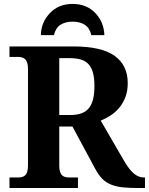

<svg xmlns="http://www.w3.org/2000/svg" viewBox="-20 -948 751 968"><path d="M27.8 -53.2H69.8Q80.1 -53.2 89.4 -55.2Q98.6 -57.1 105.7 -63.2Q112.8 -69.3 116.9 -81.3Q121.1 -93.3 121.1 -112.8V-600.1Q121.1 -620.1 116.9 -632.1Q112.8 -644 105.7 -650.4Q98.6 -656.7 89.4 -658.9Q80.1 -661.1 69.8 -661.1H27.8V-713.9H350.1Q491.7 -713.9 557.9 -666.5Q624 -619.1 624 -528.8Q624 -489.3 612.3 -458.5Q600.6 -427.7 581.3 -404.8Q562 -381.8 537.6 -366Q513.2 -350.1 487.8 -339.8L606.9 -134.8Q619.6 -113.3 631.6 -97.9Q643.6 -82.5 655.5 -72.5Q667.5 -62.5 680.2 -57.9Q692.9 -53.2 707 -53.2H710.9V0H678.2Q633.3 0 599.9 -3.4Q566.4 -6.8 541.3 -16.8Q516.1 -26.9 497.8 -44.4Q479.5 -62 463.9 -89.8L345.2 -310.1H278.8V-112.8Q278.8 -93.3 283 -81.3Q287.1 -69.3 294.2 -63.2Q301.3 -57.1 310.5 -55.2Q319.8 -53.2 330.1 -53.2H373V0H27.8ZM278.8 -368.2H335Q369.6 -368.2 392.8 -377.4Q416 -386.7 429.9 -405Q443.8 -423.3 450 -450.9Q456.1 -478.5 456.1 -515.1Q456.1 -553.2 449.2 -579.6Q442.4 -606 427.7 -622.8Q413.1 -639.6 389.6 -647.2Q366.2 -654.8 333 -654.8H278.8ZM506.3 -771H440.4Q432.1 -807.1 407.5 -823Q382.8 -838.9 346.2 -838.9Q309.6 -838.9 284.9 -823Q260.3 -807.1 252 -771H186Q187 -834.5 231 -881.3Q274.9 -928.2 346.2 -928.2Q416.5 -928.2 460.2 -882.6Q503.9 -836.9 506.3 -771Z"/></svg>

Font: Droid Serif
Style: Bold
Weight: 700
Designer: Monotype Design team
Foundry: Monotype Imaging Inc.
Version: Version 1.03